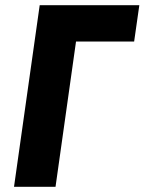

<svg xmlns="http://www.w3.org/2000/svg" viewBox="-20 -720 557 740"><path d="M34 0 133 -700H517L497 -560H273L194 0Z"/></svg>

Font: Finlandica
Style: Bold Italic
Weight: 700
Italic angle: -8°
Designer: Niklas Ekholm, Juho Hiilivirta, Jaakko Suomalainen
Foundry: Helsinki Type Studio
Version: Version 1.064; ttfautohint (v1.8.4.7-5d5b)